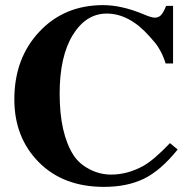

<svg xmlns="http://www.w3.org/2000/svg" viewBox="-20 -711 749 750"><path d="M644 -152 674 -127Q607 -44 541.5 -12.5Q476 19 386 19Q227 19 131.5 -77.5Q36 -174 36 -323Q36 -483 133.5 -587Q231 -691 383 -691Q454 -691 539 -656Q571 -642 585 -642Q599 -642 608.5 -651.5Q618 -661 629 -688H656V-463H627Q619 -489 608 -509.5Q597 -530 589 -540Q581 -550 564 -569Q485 -658 397 -658Q316 -658 264.5 -574.5Q213 -491 213 -345Q213 -190 267 -105Q289 -71 329.5 -50Q370 -29 414 -29Q478 -29 540 -63Q581 -86 644 -152Z"/></svg>

Font: STIX
Style: Bold
Weight: 700
Designer: MicroPress Inc., with final additions and corrections provided by Coen Hoffman, Elsevier (retired)
Version: Version 1.1.1